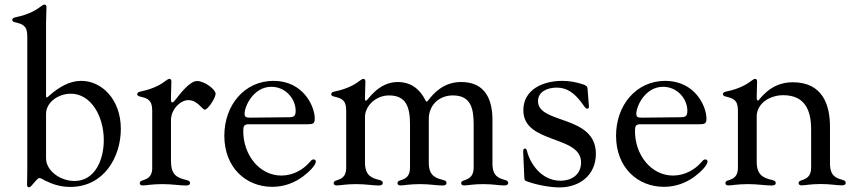

<svg xmlns="http://www.w3.org/2000/svg" viewBox="-20 -794 3682 828"><path d="M97.7 -638.1V-66.1C97.7 -30.5 96.6 -7.5 96.6 2.1C96.6 8.9 99.1 13.8 104.8 13.8C108.3 13.8 111.9 11.4 116.5 6C131 -10.3 142.8 -26.3 149.9 -26.3C156.6 -26.3 165.5 -19.5 178.6 -13.1V-13.5C202.4 -1.8 236.9 12.1 283 12.1C429.3 12.1 501.1 -117.9 501.1 -237.9C501.1 -365.8 418.7 -445.3 330.3 -445.3C279.5 -445.3 233.3 -418.3 190.3 -379.6L187.1 -376.8C181.5 -372.2 179.7 -372.5 178.6 -377.8V-693.5C178.6 -721.2 180.4 -745 180.4 -762.1C180.4 -771.3 176.8 -774.1 171.9 -774.1C168 -774.1 164.4 -772 159.4 -768.5C139.6 -753.2 108.3 -732.2 48.3 -719.8C38.7 -718 33 -714.8 33 -708.5C33 -702.4 37.6 -699.6 45.8 -697.8C76 -690.3 97.7 -684.7 97.7 -638.1ZM178.6 -111.5V-302.9C178.6 -352.6 231.2 -389.9 285.2 -389.9C372.9 -389.9 427.6 -292.3 427.6 -189.6C427.6 -105.8 390.3 -13.5 301.1 -13.5C240.8 -13.5 178.6 -56.8 178.6 -111.5Z M595.5 5.7C611.5 5.7 633.9 0 680.4 0C722.3 0 755.3 6 782 6C791.9 6 799.4 3.6 799.4 -5C799.4 -11.7 795.5 -14.9 783.7 -17.8C746.1 -26.6 717.3 -38.7 717.7 -96.2H717.3V-275.6C717.3 -323.9 759.6 -362.2 791.5 -362.2C832.7 -362.2 851.6 -321 863.6 -321C875.7 -321 909.8 -370.7 909.8 -389.9C909.8 -407.3 863.3 -444.6 829.5 -444.6C798.3 -444.6 755.7 -388.5 735.8 -362.9C730.1 -355.5 726.6 -352.3 722.3 -352.3C717 -352.3 717.3 -361.2 717.3 -373.2C717.3 -400.9 719.1 -424.7 719.1 -441.8C719.1 -451 715.6 -453.8 710.6 -453.8C706.7 -453.8 703.1 -451.7 698.2 -448.2C678.3 -432.9 647 -411.9 587 -399.5C577.4 -397.7 571.7 -394.5 571.7 -388.1C571.7 -382.1 576.3 -379.3 584.5 -377.5C614.7 -370 636.4 -364.3 636.4 -317.8V-62.9C633.9 -33 617.5 -22.7 595.2 -16.3C587 -13.8 582.7 -10.7 582.7 -4.3C582.7 2.8 588.1 5.7 595.5 5.7Z M1154.1 11.7C1204.9 11.7 1249.6 -5.3 1287.3 -33.4C1314.3 -53.3 1342 -82.4 1342 -97.3C1342 -103 1338.1 -106.5 1332 -106.5C1324.9 -106.5 1321.7 -101.6 1313.2 -92.3C1288.4 -63.9 1245 -36.9 1193.5 -36.9C1098.4 -36.9 1029.1 -126.4 1029.1 -228.3C1029.1 -248.6 1031.2 -258.2 1052.6 -258.2H1305.4C1329.2 -258.2 1337.4 -260.3 1337.4 -282.3C1337.4 -336.3 1287.3 -445.3 1159.8 -445.3C1034.4 -445.3 947.4 -340.6 947.4 -208.8C947.4 -71.4 1040.5 11.7 1154.1 11.7ZM1034.8 -303.3C1034.8 -337 1073.9 -419.7 1150.2 -419.7C1211.6 -419.7 1255 -367.9 1255 -316.1C1255 -293.3 1247.2 -288.7 1226.6 -288.4C1103.7 -287.3 1061.8 -286.6 1059.7 -286.6C1041.9 -286.6 1034.8 -288.7 1034.8 -303.3Z M1431.8 5.7C1447.8 5.7 1470.2 0 1516.7 0C1558.6 0 1588.8 6 1612.6 6C1622.5 6 1630.7 3.6 1630.7 -5C1630.7 -12.1 1626.4 -15.3 1615.1 -18.1C1582.7 -26.3 1554 -36.6 1554 -93.4V-290.1C1554 -335.9 1599.8 -382.5 1657.3 -382.5C1731.5 -382.5 1748.2 -333.1 1748.2 -256.4V-71.7C1748.2 -34.8 1731.2 -23.4 1706.7 -16.3C1698.5 -13.8 1694.2 -10.7 1694.2 -4.3C1694.2 2.8 1699.6 5.7 1707 5.7C1723 5.7 1745.4 0 1791.9 0C1833.8 0 1863.6 6 1887.8 6C1897.7 6 1905.5 3.6 1905.5 -5C1905.5 -12.1 1901.6 -15.3 1889.9 -18.1C1858.3 -26.3 1829.5 -36.2 1829.2 -91.3V-282C1829.2 -339.5 1872.5 -382.5 1932.9 -382.5C2009.9 -382.5 2022.7 -328.1 2022.7 -256.4V-71.7C2022.7 -33 2003.2 -23.1 1979.8 -15.6C1972.3 -13.1 1968.8 -9.9 1968.8 -4.3C1968.8 2.8 1974.1 5.7 1981.9 5.7C1997.5 5.7 2019.9 0 2063.6 0C2108.3 0 2129.3 5.7 2154.8 5.7C2163.4 5.7 2171.5 3.6 2171.5 -5.3C2171.5 -12.4 2166.9 -15.3 2157 -18.1C2130.3 -25.9 2104 -34.1 2103.7 -88.1V-277C2103.7 -364.3 2072.8 -440.7 1968.4 -440.3C1894.9 -440 1852.3 -395.2 1826 -360.4C1821 -354 1818.2 -354.4 1814.6 -361.5C1791.2 -409.1 1752.8 -440.3 1695 -440.3C1610.1 -440.3 1565.7 -359.7 1558.6 -359.7C1555.4 -359.7 1554 -361.9 1554 -368.3V-373.2C1554 -400.9 1555.8 -424.7 1555.8 -441.8C1555.8 -451 1552.2 -453.8 1547.2 -453.8C1543.3 -453.8 1539.8 -451.7 1534.8 -448.2C1514.9 -432.9 1483.7 -411.9 1423.7 -399.5C1414.1 -397.7 1408.4 -394.5 1408.4 -388.1C1408.4 -382.1 1413 -379.3 1421.2 -377.5C1451.3 -370 1473 -364.3 1473 -317.8V-69.6C1472.7 -34.4 1455.6 -23.4 1431.8 -16.3C1423.3 -13.8 1419 -10.7 1419 -4.3C1419 2.8 1424.4 5.7 1431.8 5.7Z M2495 -430C2465.6 -439.6 2436.4 -445.3 2405.2 -445.3C2321.4 -445.3 2236.9 -408 2236.9 -318.5C2236.9 -172.2 2485.8 -212 2485.8 -93.8C2485.8 -38.4 2442.1 -14.6 2397.4 -14.6C2313.9 -14.6 2266 -90.2 2253.2 -141C2251.1 -150.2 2247.9 -153.4 2244 -153.4C2236.9 -153.4 2236.2 -146.3 2236.2 -140.3C2236.2 -131 2237.6 -101.2 2241.1 -27.3C2241.8 -16 2244.3 -14.9 2252.1 -12.1C2289.8 2.5 2351.2 14.2 2392.8 14.2C2477.6 14.2 2549.7 -36.9 2549.7 -131C2549.7 -299.7 2300.1 -257.8 2300.1 -357.6C2300.1 -399.1 2341.3 -416.2 2380.7 -416.2C2424.7 -416.2 2454.2 -393.5 2481.5 -359.7C2500 -336.3 2503.9 -325.3 2512.1 -325.3C2515.3 -325.3 2519.9 -326.7 2519.9 -333.8C2519.9 -338.4 2516.3 -379.3 2513.8 -411.9C2513.1 -422.2 2505.3 -426.5 2495 -430Z M2843.4 11.7C2894.2 11.7 2938.9 -5.3 2976.6 -33.4C3003.6 -53.3 3031.2 -82.4 3031.2 -97.3C3031.2 -103 3027.3 -106.5 3021.3 -106.5C3014.2 -106.5 3011 -101.6 3002.5 -92.3C2977.6 -63.9 2934.3 -36.9 2882.8 -36.9C2787.6 -36.9 2718.4 -126.4 2718.4 -228.3C2718.4 -248.6 2720.5 -258.2 2741.8 -258.2H2994.7C3018.5 -258.2 3026.6 -260.3 3026.6 -282.3C3026.6 -336.3 2976.6 -445.3 2849.1 -445.3C2723.7 -445.3 2636.7 -340.6 2636.7 -208.8C2636.7 -71.4 2729.8 11.7 2843.4 11.7ZM2724.1 -303.3C2724.1 -337 2763.1 -419.7 2839.5 -419.7C2900.9 -419.7 2944.2 -367.9 2944.2 -316.1C2944.2 -293.3 2936.4 -288.7 2915.8 -288.4C2793 -287.3 2751.1 -286.6 2748.9 -286.6C2731.2 -286.6 2724.1 -288.7 2724.1 -303.3Z M3121.1 5.7C3137.1 5.7 3159.4 0 3206 0C3247.9 0 3280.9 6 3307.9 6C3317.8 6 3325.3 3.6 3325.3 -5C3325.3 -11.7 3321 -14.9 3309.7 -17.8C3272 -26.6 3243.3 -38.7 3243.3 -96.2V-297.6C3248.2 -352.6 3304 -383.5 3357.6 -383.5C3451.7 -383.5 3478 -317.5 3478 -236.5V-70C3477.6 -33 3458.1 -23.4 3435.4 -16C3427.9 -13.5 3424 -10.3 3424 -4.6C3424 2.5 3429.3 5.3 3437.5 5.3C3452.8 5.3 3475.5 -0.4 3519.2 -0.4C3563.6 -0.4 3584.9 5.3 3610.4 5.3C3619 5.3 3627.1 3.2 3627.1 -5.7C3627.1 -12.8 3622.5 -15.6 3612.6 -18.5C3585.9 -26.3 3559.7 -34.4 3559.3 -88.4V-247.9C3559.3 -341.6 3527.7 -439.3 3398.4 -439.3C3297.9 -439.3 3255 -360.4 3249.3 -360.4C3245.7 -360.4 3244 -362.6 3243.3 -371.8V-373.2C3243.3 -400.9 3245 -424.7 3245 -441.8C3245 -451 3241.5 -453.8 3236.5 -453.8C3232.6 -453.8 3229 -451.7 3224.1 -448.2C3204.2 -432.9 3172.9 -411.9 3112.9 -399.5C3103.3 -397.7 3097.7 -394.5 3097.7 -388.1C3097.7 -382.1 3102.3 -379.3 3110.4 -377.5C3140.6 -370 3162.3 -364.3 3162.3 -317.8V-69.6C3161.9 -34.4 3144.9 -23.4 3121.1 -16.3C3112.6 -13.8 3108.3 -10.7 3108.3 -4.3C3108.3 2.8 3113.6 5.7 3121.1 5.7ZM3242.9 -380V-406.6Z"/></svg>

Font: Margiela Serif Text
Style: Regular
Weight: 400
Designer: Andreas Faust, Stefan Endress
Version: Version 1.002;FEAKit 1.0